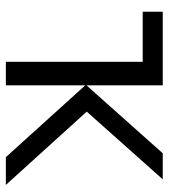

<svg xmlns="http://www.w3.org/2000/svg" viewBox="20 -595 575 655"><g transform="rotate(90 307.5 -267.5)"><path d="M20 -535.2H271V-274.9L502.9 -535.2H591.8L360.8 -275.9L610.8 0H516.1L271 -271V0H190.9V-466.8H20Z"/></g></svg>

Font: HunimalSansv1.5
Style: Regular
Weight: 400
Foundry: Ascender Corporation
Version: Version 1.10